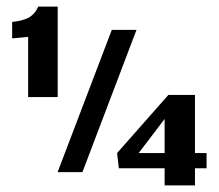

<svg xmlns="http://www.w3.org/2000/svg" viewBox="-20 -520 661 580"><path d="M154 0H229L392.3 -429.7H317.7ZM65 -226.7H154.3V-500H95.3Q91.3 -489.7 84.8 -482Q78.3 -474.3 71.5 -469.7Q64.7 -465 54.8 -461.7Q45 -458.3 36.7 -456.7Q28.3 -455 16.7 -453.7V-404L65 -408.7ZM477.3 -57.7H399L477.3 -160.7ZM477.3 40H569V-11.7H604V-57.7H569V-233.3H488.7L333.7 -57.7L339 -11.7H477.3Z"/></svg>

Font: Jomhuria
Style: Regular
Weight: 400
Designer: Arabic design by Kourosh Beigpour, Latin design by Eben Sorkin, engineering by Lasse Fister and Khaled Hosney
Version: Version 1.0010